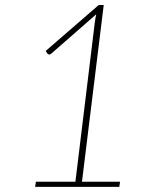

<svg xmlns="http://www.w3.org/2000/svg" viewBox="-20 -726 620 746"><path d="M119.5 -20H273L348.5 -640Q349.5 -647.5 350.8 -655Q352 -662.5 354 -670.5L179 -517.5Q174.5 -513.5 170.5 -514.2Q166.5 -515 164 -518L157.5 -528L363.5 -706.5H383L298.5 -20H446.5L443.5 0H116.5Z"/></svg>

Font: Lato Thin
Style: Italic
Weight: 200
Italic angle: -7°
Designer: Lukasz Dziedzic
Foundry: tyPoland Lukasz Dziedzic
Version: Version 2.007; 2014-02-27